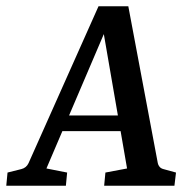

<svg xmlns="http://www.w3.org/2000/svg" viewBox="-33 -592 609 612"><path d="M154 -224H382L394 -174H134ZM470 -72Q471 -66 475.5 -60.5Q480 -55 488 -53L528 -42L523 0H299L303 -42L372 -55L289 -535H320L115 -55L181 -42L177 0H-13L-9 -42L35 -53Q51 -57 58 -72L281 -572H376Z"/></svg>

Font: Yrsa Medium
Style: Italic
Weight: 500
Italic angle: -7.10001°
Designer: Anna Giedrys (Yrsa+Rasa design), David Brezina (Yrsa art-direction, Rasa art-direction, design)
Foundry: Rosetta Type Foundry
Version: Version 2.004